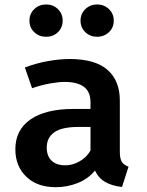

<svg xmlns="http://www.w3.org/2000/svg" viewBox="-20 -802 640 838"><path d="M503 -139.5Q503 -109 512 -95.2Q521 -81.5 541 -74.5L512.5 14Q470 9.5 440.2 -7.2Q410.5 -24 394.5 -57.5Q364.5 -21 318.8 -3Q273 15 223 15Q142 15 94.5 -31Q47 -77 47 -150.5Q47 -235 113.2 -280.8Q179.5 -326.5 301 -326.5H375V-355Q375 -402 346 -423.2Q317 -444.5 262.5 -444.5Q237 -444.5 198.8 -437.8Q160.5 -431 120 -417L88.5 -507.5Q139 -526.5 190.2 -535.5Q241.5 -544.5 283.5 -544.5Q395 -544.5 449 -497.2Q503 -450 503 -363.5ZM266 -80.5Q296 -80.5 326.8 -97.5Q357.5 -114.5 375 -145V-248H323Q249.5 -248 216.8 -224.5Q184 -201 184 -158Q184 -121 205 -100.8Q226 -80.5 266 -80.5ZM181 -641.5Q150.5 -641.5 129.5 -661.5Q108.5 -681.5 108.5 -712Q108.5 -742 129.5 -762.2Q150.5 -782.5 181 -782.5Q212 -782.5 232.8 -762.2Q253.5 -742 253.5 -712Q253.5 -681.5 232.8 -661.5Q212 -641.5 181 -641.5ZM403.5 -641.5Q373.5 -641.5 352.5 -661.5Q331.5 -681.5 331.5 -712Q331.5 -742 352.5 -762.2Q373.5 -782.5 403.5 -782.5Q434.5 -782.5 455.5 -762.2Q476.5 -742 476.5 -712Q476.5 -681.5 455.5 -661.5Q434.5 -641.5 403.5 -641.5Z"/></svg>

Font: Fira Code Light SemiBold
Style: Regular
Weight: 600
Monospace: yes
Version: Version 5.002